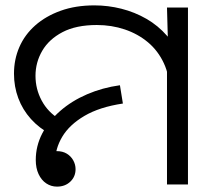

<svg xmlns="http://www.w3.org/2000/svg" viewBox="-20 -686 781 714"><path d="M170 -186Q126 -209 95 -243.5Q64 -278 48 -321Q32 -364 32 -412Q32 -465 52 -511Q72 -557 111 -591.5Q150 -626 205.5 -646Q261 -666 331 -666Q382 -666 431.5 -653.5Q481 -641 524.5 -616Q568 -591 601.5 -552.5Q635 -514 654 -463Q673 -412 673 -347L611 -344Q611 -404 589.5 -450.5Q568 -497 530.5 -528.5Q493 -560 444 -576.5Q395 -593 340 -593Q263 -593 212.5 -566.5Q162 -540 137 -497Q112 -454 112 -404Q112 -355 135 -312Q158 -269 201 -243L170 -186ZM601 -471 605 -511 601 -658H679V0H601ZM192 8Q170 8 152 -4Q134 -16 123.5 -38.5Q113 -61 113 -91Q113 -143 137 -189.5Q161 -236 204 -273.5Q247 -311 304 -335.5Q361 -360 426 -369L437 -301Q350 -288 294 -255Q238 -222 211.5 -177.5Q185 -133 185 -84Q185 -70 191.5 -56Q198 -42 206 -30L127 -64Q127 -93 145.5 -108.5Q164 -124 191 -124Q213 -124 228.5 -114.5Q244 -105 252.5 -89.5Q261 -74 261 -57Q261 -29 241.5 -10.5Q222 8 192 8Z"/></svg>

Font: hexoriya15
Style: Book
Weight: 400
Designer: Jelle Bosma - Monotype Design Team
Foundry: Monotype Imaging Inc.
Version: Version 2.003